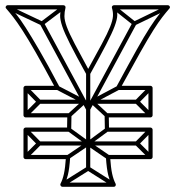

<svg xmlns="http://www.w3.org/2000/svg" viewBox="-20 -708 673 736"><path d="M310 -62H326V-290Q326 -290 326 -290Q326 -290 326 -290V-427H310V-290Q310 -290 310 -290Q310 -290 310 -290ZM148 -622 134 -614 296 -314Q296 -314 296 -314Q296 -314 296 -314L311 -286Q313 -282 318 -282Q323 -282 325 -286L340 -314Q340 -314 340 -314Q340 -314 340 -314L502 -614L488 -622L326 -322Q326 -322 326 -322Q326 -322 326 -322L311 -294Q309 -290 318 -290Q327 -290 325 -294L310 -322Q310 -322 310 -322Q310 -322 310 -322ZM505 -150V-166H130V-150ZM412 7 420 -7 322 -69Q321 -70 318.5 -70Q316 -70 314 -69L215 -7L223 7L322 -55Q324 -57 318 -57Q312 -57 314 -55ZM13 -687 7 -673 138 -611Q140 -610 142 -610.5Q144 -611 146 -612L228 -674L218 -686L136 -624Q135 -623 140.5 -623.5Q146 -624 144 -625ZM422 -686 412 -674 490 -612Q492 -611 494.5 -610.5Q497 -610 498 -611L626 -673L620 -687L492 -625Q490 -624 496 -623.5Q502 -623 500 -624ZM563 -365 551 -377 499 -324Q497 -321 497 -317.5Q497 -314 499 -312L551 -260L563 -272L511 -324Q509 -326 509 -318Q509 -310 511 -312ZM563 -205 551 -217 499 -164Q497 -161 497 -157.5Q497 -154 499 -152L551 -100L563 -112L511 -164Q509 -166 509 -158Q509 -150 511 -152ZM72 -272 84 -260 136 -312Q138 -314 138 -317.5Q138 -321 136 -324L84 -377L72 -365L124 -312Q126 -310 126 -318Q126 -326 124 -324ZM72 -112 84 -100 136 -152Q138 -154 138 -157.5Q138 -161 136 -164L84 -217L72 -205L124 -152Q126 -150 126 -158Q126 -166 124 -164ZM303 -310V-326H130V-310ZM505 -310V-326H333V-310ZM205 -378 197 -364 299 -311Q303 -309 302 -318Q301 -327 298 -324L241 -272L251 -260L308 -312Q312 -315 311.5 -319.5Q311 -324 307 -325ZM384 -260 394 -272 338 -324Q335 -327 334 -318Q333 -309 337 -311L437 -364L429 -378L329 -325Q325 -323 325 -319Q325 -315 328 -312ZM250 -217 240 -205 313 -152Q313 -151 313 -151Q313 -151 313 -151L389 -99L399 -113L323 -165Q322 -165 322.5 -164.5Q323 -164 323 -164ZM237 -113 245 -99 322 -151Q323 -151 323 -151Q323 -151 323 -152L395 -205L385 -217L313 -164Q313 -164 313.5 -164.5Q314 -165 314 -165ZM78 -98H241L233 -107Q230 -64 225 -41.5Q220 -19 212 -4Q210 0 212.5 4Q215 8 219 8H416Q421 8 423 4Q425 0 423 -4Q415 -19 410 -41.5Q405 -64 402 -107L394 -98H557Q560 -98 562.5 -100.5Q565 -103 565 -106V-211Q565 -214 562.5 -216.5Q560 -219 557 -219H390L398 -211L397 -266L389 -258H557Q560 -258 562.5 -260.5Q565 -263 565 -266V-371Q565 -374 562.5 -376.5Q560 -379 557 -379H433L440 -367Q487 -453 517.5 -507Q548 -561 568 -592.5Q588 -624 602 -642Q616 -660 629 -675Q633 -679 630.5 -683.5Q628 -688 623 -688H417Q413 -688 410.5 -685Q408 -682 409 -678Q414 -662 413 -646Q412 -630 402 -605Q392 -580 370 -539Q348 -498 311 -431H325Q288 -499 266.5 -540Q245 -581 236 -605.5Q227 -630 227 -646Q227 -662 231 -678Q232 -682 229.5 -685Q227 -688 223 -688H10Q5 -688 2.5 -683.5Q0 -679 4 -675Q17 -660 31 -642Q45 -624 65.5 -592.5Q86 -561 117 -507Q148 -453 194 -367L201 -379H78Q75 -379 72.5 -376.5Q70 -374 70 -371V-266Q70 -263 72.5 -260.5Q75 -258 78 -258H246L238 -266L237 -211L245 -219H78Q75 -219 72.5 -216.5Q70 -214 70 -211V-106Q70 -103 72.5 -100.5Q75 -98 78 -98ZM78 -114 86 -106V-211L78 -203H245Q248 -203 250.5 -205Q253 -207 253 -211L254 -266Q254 -269 251.5 -271.5Q249 -274 246 -274H78L86 -266V-371L78 -363H201Q206 -363 208 -367Q210 -371 208 -375Q162 -462 130.5 -516Q99 -570 78.5 -602Q58 -634 43.5 -652Q29 -670 16 -685L10 -672H223L215 -682Q211 -665 210.5 -649Q210 -633 218.5 -607.5Q227 -582 249 -538.5Q271 -495 311 -423Q313 -419 318 -419Q323 -419 325 -423Q365 -495 387.5 -538.5Q410 -582 419.5 -607.5Q429 -633 429.5 -649Q430 -665 425 -682L417 -672H623L617 -685Q604 -670 589.5 -652Q575 -634 554.5 -602.5Q534 -571 503.5 -516.5Q473 -462 426 -375Q424 -371 426.5 -367Q429 -363 433 -363H557L549 -371V-266L557 -274H389Q386 -274 383.5 -271.5Q381 -269 381 -266L382 -211Q382 -207 384.5 -205Q387 -203 390 -203H557L549 -211V-106L557 -114H394Q390 -114 388 -111.5Q386 -109 386 -105Q389 -60 395 -36.5Q401 -13 409 4L416 -8H219L226 4Q234 -13 240 -36.5Q246 -60 249 -105Q249 -109 247 -111.5Q245 -114 241 -114Z"/></svg>

Font: Tilt Prism
Style: Regular
Weight: 400
Version: Version 1.000